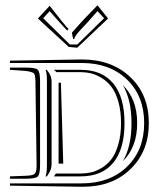

<svg xmlns="http://www.w3.org/2000/svg" viewBox="-20 -749 608 725"><path d="M251.5 -625.5Q257.8 -633.3 276.1 -653.3Q294.4 -673.3 297.9 -677.2L348.1 -729L388.2 -679.2L271.5 -568.8L239.7 -571.8L123 -679.2L167.5 -727.1L212.4 -670.4Q217.3 -665 225.1 -655Q232.9 -645 238.8 -640.1L233.9 -633.3Q230.5 -637.7 204.6 -665L167.5 -707L143.1 -680.2L243.7 -581.1H272L373 -680.2L348.1 -707L311 -665Q304.7 -658.2 295.7 -648.7Q286.6 -639.2 281.7 -633.8Q276.9 -628.4 271.7 -622.1Q266.6 -615.7 263.9 -611.1Q261.2 -606.4 260.3 -602.1H255.9ZM17.6 -485.4V-493.7H78.6Q114.3 -493.7 122.8 -485.4Q131.3 -477.1 131.3 -441.4V-127Q131.3 -91.3 122.8 -82.8Q114.3 -74.2 78.6 -74.2H17.6V-83L80.6 -85.4Q105.5 -86.4 111.8 -93.5Q118.2 -100.6 118.2 -126L113.8 -441.4Q113.3 -466.3 108.4 -471.7Q103.5 -477.1 78.6 -481ZM210 -436.5 218.8 -131.3H201.2V-437ZM183.6 -485.4H284.2Q365.2 -485.4 407.7 -433.8Q450.2 -382.3 450.2 -284.2Q450.2 -186 407.7 -134.5Q365.2 -83 284.2 -83H183.6L190.9 -93.8H284.2Q304.2 -93.8 323.2 -97.9Q342.3 -102.1 363.5 -114.7Q384.8 -127.4 400.4 -147.5Q416 -167.5 426.5 -202.9Q437 -238.3 437 -284.2Q437 -330.1 426.8 -365.5Q416.5 -400.9 400.6 -421.4Q384.8 -441.9 363.5 -454.8Q342.3 -467.8 323.2 -472.2Q304.2 -476.6 284.2 -476.6H193.4ZM17.6 -47.9V-56.6H288.6Q394.5 -56.6 459.5 -119.4Q524.4 -182.1 524.4 -284.2Q524.4 -386.2 459.5 -448.7Q394.5 -511.2 288.6 -511.2H17.6V-520L284.2 -524.4H290Q401.9 -524.4 471.9 -458Q542 -391.6 542 -284.2Q542 -177.7 473.1 -110.8Q404.3 -43.9 294.4 -43.9H284.2ZM443.8 -140.1Q476.6 -195.8 476.6 -284.2Q476.6 -372.1 443.8 -427.7Q498 -374.5 498 -284.2Q498 -193.4 443.8 -140.1ZM156.2 -485.4Q156.7 -483.9 161.6 -478.5Q166.5 -473.1 170.7 -462.9Q174.8 -452.6 174.8 -437V-131.3Q174.8 -118.2 171.4 -108.6Q168 -99.1 163.1 -92.3Q158.2 -85.4 157.2 -83H152.3Q157.2 -97.7 157.2 -127V-441.4V-447.3Q157.2 -471.7 152.3 -485.4Z"/></svg>

Font: FoglihtenNo03
Style: Regular
Weight: 500
Version: Version 0.59